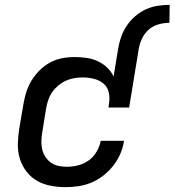

<svg xmlns="http://www.w3.org/2000/svg" viewBox="-20 -763 719 791"><path d="M467 -564Q471 -588 479.5 -612Q488 -636 502.5 -657.5Q517 -679 537.5 -696.5Q558 -714 581 -724.5Q604 -735 629 -739Q654 -743 679 -743L678 -669Q656 -669 634 -663Q612 -657 594.5 -642.5Q577 -628 566.5 -607Q556 -586 552 -564ZM249 8Q218 8 187.5 2Q157 -4 132 -18.5Q107 -33 89 -56.5Q71 -80 62 -108.5Q53 -137 53.5 -168.5Q54 -200 59 -231L76 -331Q80 -356 87.5 -381Q95 -406 109 -429.5Q123 -453 142.5 -472.5Q162 -492 185.5 -505Q209 -518 235 -523Q261 -528 287 -528Q312 -528 336.5 -524.5Q361 -521 382.5 -511Q404 -501 421 -485Q438 -469 448 -448L467 -564H552L512 -320H427L429 -336Q433 -360 428 -382.5Q423 -405 406 -419Q389 -433 366.5 -438.5Q344 -444 320 -444Q303 -444 285.5 -441Q268 -438 251.5 -430.5Q235 -423 220.5 -411Q206 -399 195.5 -384Q185 -369 179 -351.5Q173 -334 170 -317L154 -217Q151 -199 150.5 -181.5Q150 -164 154 -147Q158 -130 167.5 -116Q177 -102 190.5 -92.5Q204 -83 221 -79.5Q238 -76 256 -76Q279 -76 302.5 -82Q326 -88 346 -102.5Q366 -117 378.5 -139Q391 -161 395 -183H491Q487 -156 476 -130Q465 -104 447 -81Q429 -58 406 -40Q383 -22 357 -11Q331 0 303.5 4Q276 8 249 8Z"/></svg>

Font: Iosevka Md Ex Obl
Style: Regular
Weight: 500
Width: 7
Italic angle: -9°
Monospace: yes
Designer: Belleve Invis
Foundry: Belleve Invis
Version: Version 32.5.0; ttfautohint (v1.8.4)